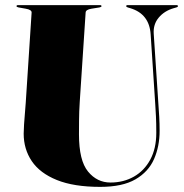

<svg xmlns="http://www.w3.org/2000/svg" viewBox="-20 -720 719 750"><path d="M586.5 -312 568.5 -585.5Q563.5 -665.5 489 -688L479 -691Q473 -693 473 -696Q473 -700 478 -700H670Q675 -700 675 -696Q675 -692.5 669 -691L658.5 -688Q622 -677.5 600 -651.2Q578 -625 580.5 -588L598.5 -317Q600.5 -290 602 -263.5Q603.5 -237 603.5 -209Q603.5 -148.5 581.8 -98.8Q560 -49 509.2 -19.5Q458.5 10 371.5 10Q268.5 10 202.2 -16.8Q136 -43.5 104.2 -90.5Q72.5 -137.5 72.5 -198Q72.5 -212 74 -234.5Q75.5 -257 77.5 -279.8Q79.5 -302.5 80.5 -318L103.5 -671Q104 -682 80.5 -686L52.5 -691Q44.5 -692.5 44.5 -696Q44.5 -700 50.5 -700H370.5Q376.5 -700 376.5 -696Q376.5 -692.5 368.5 -691L337.5 -686Q315 -682.5 314.5 -671L291.5 -322Q289 -283 288.8 -250.2Q288.5 -217.5 288.5 -195Q288.5 -93 323.8 -50Q359 -7 411.5 -7Q462.5 -7 503 -30Q543.5 -53 567 -96.5Q590.5 -140 590.5 -201Q590.5 -240 589.2 -264.8Q588 -289.5 586.5 -312Z"/></svg>

Font: Fraunces 144pt S000 Black
Style: Regular
Weight: 900
Version: Version 1.000; ttfautohint (v1.8.3)